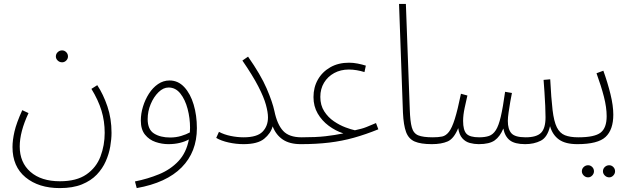

<svg xmlns="http://www.w3.org/2000/svg" viewBox="-20 -733 3238 983"><path d="M44 20Q44 -15 54 -59Q64 -103 94 -169L126 -154Q81 -58 81 17Q81 99 136 147Q191 195 287 195Q372 195 422.5 160Q473 125 494.5 68Q516 11 516 -53Q516 -113 499.5 -167Q483 -221 448 -278L478 -297Q509 -250 530 -188Q551 -126 551 -53Q551 -21 544.5 17Q538 55 521.5 92.5Q505 130 475.5 161Q446 192 399.5 211Q353 230 286 230Q178 230 111 175Q44 120 44 20ZM298 -414Q285 -414 275.5 -423Q266 -432 266 -444Q266 -457 275.5 -466Q285 -475 298 -475Q310 -475 319 -466Q328 -457 328 -444Q328 -432 319 -423Q310 -414 298 -414Z M680 230 671 196Q736 183 794.5 159Q853 135 893.5 92Q934 49 947 -19Q927 -8 900.5 -1.5Q874 5 842 5Q809 5 776.5 -6Q744 -17 722.5 -43.5Q701 -70 701 -116Q701 -151 712 -187Q723 -223 742.5 -253.5Q762 -284 789 -302.5Q816 -321 848 -321Q892 -321 923.5 -287Q955 -253 971.5 -197.5Q988 -142 988 -77Q988 45 910 124Q832 203 680 230ZM736 -123Q736 -70 768.5 -49.5Q801 -29 851 -29Q881 -29 907.5 -37Q934 -45 952 -55Q953 -67 953 -79Q953 -128 940.5 -175.5Q928 -223 903.5 -254Q879 -285 843 -285Q816 -285 791.5 -261Q767 -237 751.5 -200Q736 -163 736 -123Z M1227 -30Q1296 -30 1324 -58.5Q1352 -87 1352 -132Q1352 -158 1341.5 -196.5Q1331 -235 1302.5 -290.5Q1274 -346 1221 -423L1250 -443Q1315 -350 1345 -280.5Q1375 -211 1385 -164Q1399 -96 1429.5 -63Q1460 -30 1524 -30Q1535 -30 1539 -25Q1543 -20 1543 -13Q1543 -6 1537 -0.5Q1531 5 1520 5Q1463 5 1428 -18.5Q1393 -42 1376 -86Q1366 -50 1332.5 -22.5Q1299 5 1227 5Q1189 5 1150.5 -3.5Q1112 -12 1087 -27L1101 -58Q1127 -44 1161 -37Q1195 -30 1227 -30Z M1520 5 1525 -30Q1598 -30 1646 -35.5Q1694 -41 1738 -50Q1698 -63 1663 -89Q1628 -115 1606.5 -152Q1585 -189 1585 -236Q1585 -286 1607.5 -325.5Q1630 -365 1671 -388.5Q1712 -412 1767 -412Q1789 -412 1811.5 -407.5Q1834 -403 1853 -397L1846 -364Q1827 -370 1806.5 -373.5Q1786 -377 1766 -377Q1724 -377 1691 -359Q1658 -341 1639 -309.5Q1620 -278 1620 -237Q1620 -194 1640 -163Q1660 -132 1689.5 -112Q1719 -92 1748.5 -81Q1778 -70 1797 -66Q1818 -71 1830 -74Q1842 -77 1857 -83Q1872 -89 1905 -103L1917 -71Q1853 -45 1792.5 -28Q1732 -11 1666 -3Q1600 5 1520 5Z M2191 5Q2134 5 2103 -8.5Q2072 -22 2059 -57Q2046 -92 2043 -157L2023 -713H2058L2078 -172Q2080 -111 2088.5 -80.5Q2097 -50 2121.5 -40Q2146 -30 2196 -30Q2206 -30 2210 -25Q2214 -20 2214 -13Q2214 -6 2208 -0.5Q2202 5 2191 5Z M2191 5 2196 -30Q2224 -30 2243.5 -34Q2263 -38 2278.5 -58Q2294 -78 2308.5 -124Q2323 -170 2340 -253L2373 -244Q2367 -218 2359 -181Q2351 -144 2351 -114Q2351 -67 2368 -48.5Q2385 -30 2433 -30Q2463 -30 2483.5 -37Q2504 -44 2518.5 -66.5Q2533 -89 2544 -136Q2555 -183 2566 -263L2601 -257Q2597 -239 2592.5 -212Q2588 -185 2584 -158Q2580 -131 2580 -114Q2580 -71 2598.5 -50.5Q2617 -30 2671 -30Q2727 -30 2750 -53Q2773 -76 2773 -133Q2773 -156 2771.5 -191Q2770 -226 2767.5 -262Q2765 -298 2763 -324L2797 -327Q2802 -229 2809 -170Q2816 -111 2831 -81Q2846 -51 2872.5 -40.5Q2899 -30 2941 -30Q2951 -30 2955 -25Q2959 -20 2959 -13Q2959 -6 2953.5 -0.5Q2948 5 2936 5Q2875 5 2842 -18.5Q2809 -42 2796 -87Q2783 -30 2748.5 -12.5Q2714 5 2669 5Q2616 5 2590.5 -14.5Q2565 -34 2557 -75Q2540 -34 2513 -14.5Q2486 5 2431 5Q2408 5 2385.5 -1Q2363 -7 2347 -25Q2331 -43 2326 -77Q2304 -23 2272 -9Q2240 5 2191 5Z M2936 5 2941 -30Q3024 -30 3055 -54Q3086 -78 3086 -138Q3086 -183 3072 -237.5Q3058 -292 3034 -358L3069 -371Q3091 -310 3105.5 -251Q3120 -192 3120 -146Q3120 -69 3080.5 -32Q3041 5 2936 5ZM3099 175Q3086 175 3076.5 165.5Q3067 156 3067 144Q3067 131 3076.5 122Q3086 113 3099 113Q3111 113 3120 122Q3129 131 3129 144Q3129 156 3120 165.5Q3111 175 3099 175ZM2991 175Q2978 175 2968.5 165.5Q2959 156 2959 144Q2959 131 2968.5 122Q2978 113 2991 113Q3003 113 3012 122Q3021 131 3021 144Q3021 156 3012 165.5Q3003 175 2991 175Z"/></svg>

Font: Noto Sans Arabic UI SmCn XLt
Style: Regular
Weight: 200
Width: 4
Designer: Monotype Design Team, Nadine Chahine and Nizar Qandah
Foundry: Monotype Imaging Inc.
Version: Version 2.010; ttfautohint (v1.8.4.7-5d5b)